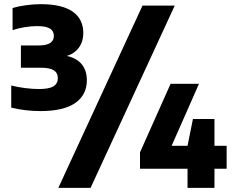

<svg xmlns="http://www.w3.org/2000/svg" viewBox="-20 -835 1120 923"><path d="M397.5 -449Q397.5 -378.5 341.5 -339.8Q285.5 -301 175 -301Q102.5 -301 34 -317.5V-424Q65.5 -416 101 -411.5Q136.5 -407 167.5 -407Q215.5 -407 236.8 -420Q258 -433 258 -459Q258 -484.5 238.8 -497Q219.5 -509.5 174.5 -509.5H80.5V-616.5H164.5Q204 -616.5 221.5 -628.5Q239 -640.5 239 -662.5Q239 -686 220 -697.8Q201 -709.5 158 -709.5Q130 -709.5 97.8 -704.2Q65.5 -699 40.5 -690V-796.5Q66 -804.5 104 -809.8Q142 -815 176 -815Q278 -815 329.2 -779.2Q380.5 -743.5 380.5 -676Q380.5 -635.5 359.5 -606.5Q338.5 -577.5 301.5 -566Q348 -556 372.8 -526.2Q397.5 -496.5 397.5 -449ZM260.5 68 665 -808H820L415.5 68ZM1069.5 -134V-24H1011V68H881.5V-24H653V-102.5L800 -432H936.5L805 -134H881.5L907.5 -263H1011V-134Z"/></svg>

Font: Encode Sans ExtraBold
Style: Regular
Weight: 800
Designer: Multiple Designers
Foundry: Impallari Type
Version: Version 2.000